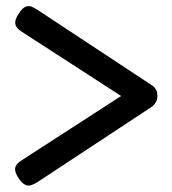

<svg xmlns="http://www.w3.org/2000/svg" viewBox="-20 -585 553 617"><path d="M102 -0.8Q90.8 6.5 80.9 9.9Q71 13.2 61.6 9.1Q52.2 5 41.5 -9.8Q30.8 -25.2 29 -36.2Q27.2 -47.2 32.9 -55Q38.5 -62.8 49.8 -70L369.2 -276.5L50 -483Q38.8 -490.2 33.1 -498.5Q27.5 -506.8 29.4 -517.4Q31.2 -528 41.5 -543.2Q52.8 -559.8 62.5 -563.5Q72.2 -567.2 81.8 -563.5Q91.2 -559.8 101.8 -552.5L466.5 -312Q474.5 -307.5 480.1 -299.1Q485.8 -290.8 485.8 -277Q485.8 -265.5 480.5 -256.2Q475.2 -247 466.8 -241.2Z"/></svg>

Font: Fredoka Light
Style: Regular
Weight: 300
Designer: Ben Nathan
Foundry: Milena B. Brandão, Ben Nathan
Version: Version 2.001